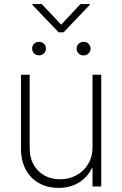

<svg xmlns="http://www.w3.org/2000/svg" viewBox="-20 -911 597 938"><path d="M432.1 -193.4V-545.9H474.6V0H432.1V-88.9H428.2Q408.7 -46.4 366 -19.5Q323.2 7.3 264.6 6.8Q211.4 6.8 170.2 -16.4Q128.9 -39.6 105.7 -82.8Q82.5 -126 82.5 -185.5V-545.9H125V-187Q125 -119.1 166.5 -77.1Q208 -35.2 273.9 -35.2Q316.9 -35.2 352.8 -54.4Q388.7 -73.7 410.4 -109.4Q432.1 -145 432.1 -193.4ZM137.2 -673.8Q136.7 -687 145.8 -696.8Q154.8 -706.5 170.9 -706.5Q186 -706.5 195.1 -697Q204.1 -687.5 204.6 -673.8Q204.1 -660.2 195.1 -650.6Q186 -641.1 170.4 -640.6Q155.3 -641.1 146 -650.6Q136.7 -660.2 137.2 -673.8ZM354.5 -673.3Q354 -686.5 363.5 -696.5Q373 -706.5 388.2 -706.5Q403.8 -706.5 413.1 -696.5Q422.4 -686.5 422.4 -673.3Q422.4 -660.2 413.1 -650.4Q403.8 -640.6 388.2 -640.1Q373 -640.6 363.5 -650.4Q354 -660.2 354.5 -673.3ZM184.1 -891.1 278.8 -790.5 373 -891.1H418.5V-887.2L290.5 -752.9H266.6L138.2 -887.2V-891.1Z"/></svg>

Font: Inter Tight ExtraLight
Style: Regular
Weight: 250
Designer: Rasmus Andersson
Foundry: rsms
Version: Version 3.004